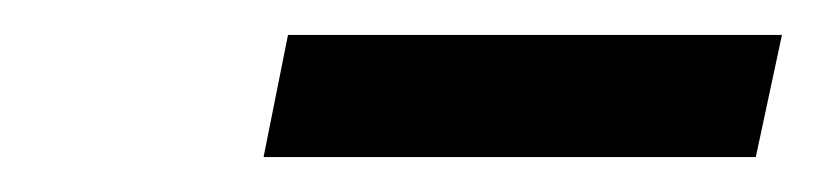

<svg xmlns="http://www.w3.org/2000/svg" viewBox="-20 -732 468 110"><path d="M131 -642 145 -712H428L413 -642Z"/></svg>

Font: Raleway Thin SemiBold
Style: Italic
Weight: 600
Italic angle: -12°
Version: Version 4.026